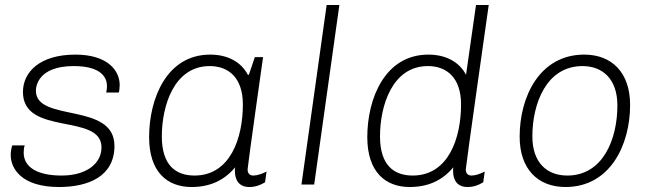

<svg xmlns="http://www.w3.org/2000/svg" viewBox="-20 -740 2639 770"><path d="M79 -157H29C25 -144 23 -131 23 -118C23 -66 64 10 217 10C332 10 439 -31 439 -155C439 -332 124 -248 124 -376C124 -393 132 -475 276 -475C392 -475 409 -424 409 -395C409 -382 406 -371 406 -369H456C458 -371 460 -388 460 -399C460 -456 413 -521 282 -521C141 -521 72 -452 72 -371C72 -193 387 -288 387 -149C387 -84 327 -36 227 -36C132 -36 75 -68 75 -128C75 -137 76 -148 79 -157Z M922 -55C922 -21 936 10 980 10C1003 10 1024 3 1043 -9L1049 -52C1032 -43 1011 -36 996 -36C983 -36 973 -43 973 -61C973 -73 1035 -511 1035 -511H1002L978 -440H974C948 -490 895 -521 823 -521C648 -521 578 -344 578 -190C578 -50 651 10 748 10C820 10 878 -15 923 -69C922 -64 922 -60 922 -55ZM760 -36C685 -36 629 -77 629 -193C629 -316 678 -475 821 -475C897 -475 954 -428 954 -321C954 -187 904 -36 760 -36Z M1189 0H1240L1341 -720H1290Z M1797 -55C1797 -21 1811 10 1855 10C1878 10 1899 3 1918 -9L1924 -52C1907 -43 1886 -36 1871 -36C1858 -36 1848 -43 1848 -61C1848 -73 1940 -720 1940 -720H1889L1849 -440C1823 -490 1770 -521 1698 -521C1523 -521 1453 -344 1453 -190C1453 -50 1526 10 1623 10C1695 10 1753 -15 1798 -69C1797 -64 1797 -60 1797 -55ZM1635 -36C1560 -36 1504 -77 1504 -193C1504 -316 1553 -475 1696 -475C1772 -475 1829 -428 1829 -321C1829 -187 1779 -36 1635 -36Z M2248 10C2427 10 2507 -159 2507 -319C2507 -449 2434 -521 2323 -521C2144 -521 2064 -352 2064 -192C2064 -62 2137 10 2248 10ZM2255 -36C2174 -36 2115 -87 2115 -193C2115 -324 2171 -475 2316 -475C2396 -475 2456 -424 2456 -317C2456 -183 2399 -36 2255 -36Z"/></svg>

Font: Chivo Light
Style: Italic
Weight: 300
Italic angle: -8°
Designer: Hector Gatti
Foundry: Omnibus-Type
Version: Version 1.003;PS 001.003;hotconv 1.0.70;makeotf.lib2.5.58329